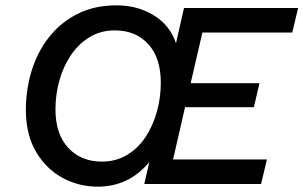

<svg xmlns="http://www.w3.org/2000/svg" viewBox="-20 -690 1138 720"><path d="M347 10Q276 10 215.5 -22.5Q155 -55 117 -117.5Q79 -180 77 -269Q76 -349 97.5 -421Q119 -493 162.5 -549Q206 -605 270 -637.5Q334 -670 417 -670Q495 -670 556 -633Q617 -596 640 -528L670 -660H1098L1076 -568H739L695 -378H953L932 -288H674L629 -92H981L959 0H521L540 -82Q499 -34 451 -12Q403 10 347 10ZM362 -84Q414 -84 455.5 -108.5Q497 -133 525 -175Q553 -217 568 -270Q583 -323 583 -380Q583 -473 536 -524.5Q489 -576 411 -576Q357 -576 315.5 -550.5Q274 -525 245.5 -482.5Q217 -440 202.5 -387.5Q188 -335 188 -280Q188 -187 236 -135.5Q284 -84 362 -84Z"/></svg>

Font: Work Sans Medium
Style: Italic
Weight: 500
Italic angle: -13°
Designer: Wei Huang
Foundry: Wei Huang
Version: Version 2.012; ttfautohint (v1.8.3)